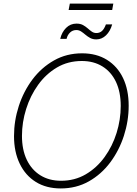

<svg xmlns="http://www.w3.org/2000/svg" viewBox="-20 -1033 757 1063"><path d="M316.4 10.3Q236.3 10.3 178.5 -25.6Q120.6 -61.5 89.1 -127Q57.6 -192.4 57.6 -279.3Q57.6 -364.3 84 -445.8Q110.4 -527.3 159.9 -593.3Q209.5 -659.2 279.1 -698.5Q348.6 -737.8 434.6 -737.8Q514.2 -737.8 572.3 -701.7Q630.4 -665.5 661.4 -600.6Q692.4 -535.6 692.4 -447.8Q692.4 -363.3 666 -281.5Q639.6 -199.7 590.3 -133.8Q541 -67.9 471.7 -28.8Q402.3 10.3 316.4 10.3ZM317.9 -32.2Q394 -32.2 455.1 -68.1Q516.1 -104 559.3 -163.8Q602.5 -223.6 625.5 -297.1Q648.4 -370.6 648.4 -446.3Q648.4 -523.9 622.1 -579.6Q595.7 -635.3 547.1 -665.3Q498.5 -695.3 433.1 -695.3Q356.4 -695.3 295.4 -659.4Q234.4 -623.5 191.2 -563.5Q147.9 -503.4 124.8 -429.7Q101.6 -356 101.6 -280.8Q101.6 -204.1 128.2 -148.4Q154.8 -92.8 203.4 -62.5Q252 -32.2 317.9 -32.2ZM513.2 -814.9Q493.7 -814.9 479.2 -822.8Q464.8 -830.6 452.9 -840.8Q440.9 -851.1 429 -858.9Q417 -866.7 402.8 -866.7Q382.3 -866.7 367.9 -853Q353.5 -839.4 348.6 -817.9H313.5Q321.8 -854.5 345.7 -878.4Q369.6 -902.3 403.3 -902.3Q424.8 -902.3 439.5 -894.3Q454.1 -886.2 465.6 -876Q477.1 -865.7 488.3 -857.9Q499.5 -850.1 513.7 -850.1Q531.7 -850.1 544.4 -861.3Q557.1 -872.6 566.4 -897.9H601.1Q590.3 -859.9 566.9 -837.4Q543.5 -814.9 513.2 -814.9ZM607.4 -1013.2 601.1 -977.5H359.9L366.7 -1013.2Z"/></svg>

Font: Inter 28pt ExtraLight
Style: Italic
Weight: 250
Italic angle: -9.3988°
Designer: Rasmus Andersson
Foundry: rsms
Version: Version 4.001;git-66647c0bb